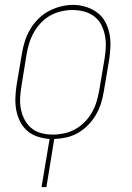

<svg xmlns="http://www.w3.org/2000/svg" viewBox="-20 -561 540 786"><path d="M150 205 183 8Q157 6 133 -2Q109 -10 91 -26Q73 -42 62 -64Q51 -86 46.5 -110.5Q42 -135 43 -161Q44 -187 48 -213L70 -343Q74 -368 82 -393Q90 -418 103.5 -441Q117 -464 136.5 -483.5Q156 -503 179.5 -515.5Q203 -528 228.5 -534.5Q254 -541 279 -541Q306 -541 331.5 -533Q357 -525 377.5 -510Q398 -495 410.5 -472Q423 -449 428 -423.5Q433 -398 432 -371Q431 -344 427 -317L405 -187Q401 -162 393.5 -138Q386 -114 373 -91.5Q360 -69 341 -49.5Q322 -30 299.5 -17Q277 -4 252 1.5Q227 7 202 8L170 205ZM196 -10Q219 -10 242.5 -15Q266 -20 287 -31.5Q308 -43 326 -61Q344 -79 356 -100Q368 -121 375 -144Q382 -167 386 -190L408 -320Q412 -344 413 -368.5Q414 -393 409.5 -416Q405 -439 394.5 -459.5Q384 -480 365.5 -494Q347 -508 324 -514Q301 -520 277 -520Q253 -520 230 -514.5Q207 -509 186 -497.5Q165 -486 148 -468Q131 -450 119 -429Q107 -408 100 -385.5Q93 -363 89 -340L68 -210Q64 -186 62.5 -161.5Q61 -137 65.5 -114.5Q70 -92 80.5 -71.5Q91 -51 108.5 -36.5Q126 -22 149 -16Q172 -10 196 -10Z"/></svg>

Font: Iosevka Slab Thin Oblique
Style: Regular
Weight: 100
Italic angle: -9°
Monospace: yes
Designer: Belleve Invis
Foundry: Belleve Invis
Version: Version 11.1.0; ttfautohint (v1.8.3)